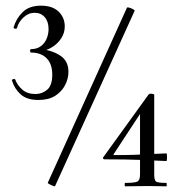

<svg xmlns="http://www.w3.org/2000/svg" viewBox="-20 -655 631 676"><path d="M122 -474 121 -482Q161 -479 191 -460Q221 -441 221 -402Q221 -378 209 -355Q197 -332 174 -317.5Q151 -303 115 -303Q75 -303 53 -322.5Q31 -342 22 -372Q21 -375 27 -376.5Q33 -378 34 -374Q41 -355 58.5 -339.5Q76 -324 105 -324Q128 -324 146 -339Q164 -354 164 -392Q164 -430 144 -450Q124 -470 89 -470Q86 -470 86 -476Q86 -482 89 -482Q110 -482 124 -492.5Q138 -503 144.5 -519.5Q151 -536 151 -553Q151 -579 137.5 -594.5Q124 -610 102 -610Q80 -610 62.5 -593.5Q45 -577 40 -557Q39 -553 33 -554Q27 -555 28 -559Q37 -590 60 -612.5Q83 -635 124 -635Q165 -635 186.5 -614Q208 -593 208 -562Q208 -539 195.5 -520Q183 -501 163.5 -489Q144 -477 122 -474ZM174 0Q174 2 167 -0.5Q160 -3 154 -6.5Q148 -10 148 -11L427 -628Q429 -630 435.5 -628Q442 -626 448.5 -622.5Q455 -619 454 -617ZM523 -41Q523 -22 528.5 -16.5Q534 -11 566 -11Q567 -11 567 -5Q567 1 566 1Q551 1 536.5 0.5Q522 0 502 0Q478 0 458 0.5Q438 1 420 1Q419 1 419 -5Q419 -11 420 -11Q455 -11 464 -16Q473 -21 473 -41V-266L489 -278L380 -112Q378 -109 382 -109Q425 -109 454 -110Q483 -111 508.5 -112.5Q534 -114 566 -115Q568 -115 568 -101.5Q568 -88 566 -88Q523 -90 473.5 -92Q424 -94 348 -94Q345 -94 343 -97Q341 -100 344 -102L503 -322Q506 -326 514.5 -325Q523 -324 523 -321Z"/></svg>

Font: Cormorant Garamond Light Medium
Style: Regular
Weight: 500
Version: Version 4.001